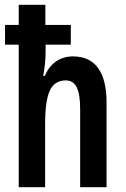

<svg xmlns="http://www.w3.org/2000/svg" viewBox="-20 -780 524 800"><path d="M169 -760V-676H275V-594H170V-567Q170 -538 167 -511Q164 -484 160 -464H167Q183 -503 213.5 -524Q244 -545 284 -545Q354 -545 389 -496Q424 -447 424 -354V0H314V-325Q314 -388 299.5 -416.5Q285 -445 254 -445Q208 -445 188 -403.5Q168 -362 168 -261V0H58V-594H1V-676H58V-760Z"/></svg>

Font: Noto Sans Sinhala ExtraCondensed SemiBold
Style: Regular
Weight: 600
Width: 2
Designer: Jelle Bosma - Monotype Design Team
Foundry: Monotype Imaging Inc.
Version: Version 2.006; ttfautohint (v1.8.4.7-5d5b)